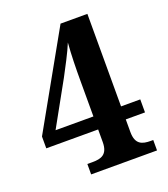

<svg xmlns="http://www.w3.org/2000/svg" viewBox="-132 -808 787 901"><g transform="rotate(-20 261.5 -357.0)"><path d="M168 0H497V-52H485C443 -52 409 -61 409 -124V-187H505V-252H409V-714H275L12 -246V-187H271V-124C271 -61 236 -52 194 -52H168ZM82 -252 203 -470C222 -505 263 -583 277 -619C272 -557 271 -490 271 -432V-252Z"/></g></svg>

Font: Noto Serif Bengali SemiCondensed ExtraBold
Style: Regular
Weight: 800
Width: 4
Designer: Juan Bruce, Universal Thirst, Indian Type Foundry and the Monotype Design Team.
Foundry: Monotype Imaging Inc.
Version: Version 2.003